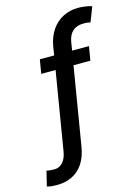

<svg xmlns="http://www.w3.org/2000/svg" viewBox="-201 -836 808 1117"><g transform="rotate(-15 202.5 -278.0)"><path d="M387.7 -528.3 373.5 -444.3H272L193.8 27.3Q184.1 85.4 158.2 124.8Q132.3 164.1 92 184.1Q51.8 204.1 -0.5 204.1Q-16.6 204.1 -30.8 202.9Q-44.9 201.7 -60.5 197.3L-38.6 107.4Q-30.8 109.9 -15.1 111.1Q0.5 112.3 7.8 112.3Q38.1 112.3 58.6 89.8Q79.1 67.4 85.9 27.3L164.1 -444.3H77.6L91.8 -528.3H178.2L186 -579.1Q196.3 -637.7 224.1 -678Q252 -718.3 293.2 -739Q334.5 -759.8 384.3 -759.8Q405.8 -759.8 428.7 -756.3Q451.7 -752.9 466.3 -747.6L432.1 -659.2Q424.8 -661.1 414.8 -662.6Q404.8 -664.1 390.6 -663.6Q351.1 -664.1 326.4 -642.8Q301.8 -621.6 294.4 -579.1L286.1 -528.3Z"/></g></svg>

Font: Inter 20pt Medium
Style: Italic
Weight: 500
Italic angle: -9.3988°
Version: Version 4.001;git-66647c0bb